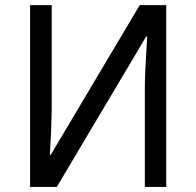

<svg xmlns="http://www.w3.org/2000/svg" viewBox="-20 -734 769 754"><path d="M98.1 -713.9H183.1V-323.2Q183.1 -310.5 182.9 -295.4Q182.6 -280.3 182.1 -263.9Q181.6 -247.6 181.2 -231.2Q180.7 -214.8 179.7 -199.2Q177.7 -163.1 175.8 -126H179.2L528.8 -713.9H632.8V0H548.8V-387.2Q548.8 -415 550.3 -449.7Q551.8 -484.4 553.7 -516.1Q555.7 -553.2 558.1 -590.8H554.2L203.1 0H98.1Z"/></svg>

Font: Genotype
Style: Regular
Weight: 400
Foundry: Ascender Corporation
Version: Version 1.00